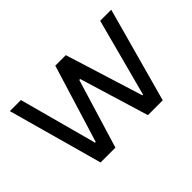

<svg xmlns="http://www.w3.org/2000/svg" viewBox="-95 -767 1007 1007"><g transform="rotate(-45 408.5 -263.5)"><path d="M33 -527H115L232 -94H237L370 -527H448L583 -94H588L703 -527H785L640 0H530L413 -385H406L289 0H179Z"/></g></svg>

Font: Lopes Sans
Style: Regular
Weight: 400
Designer: Gabriel Lam, Diego Maldonado
Foundry: TypeRant, Foresti Design
Version: Version 4.000